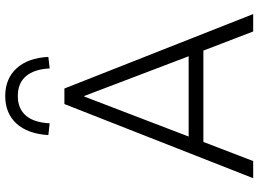

<svg xmlns="http://www.w3.org/2000/svg" viewBox="-144 -822 966 717"><g transform="rotate(-90 338.5 -463.0)"><path d="M32 0 309 -705H367L645 0H580L502 -203L534 -186H142L174 -203L96 0ZM337 -631 183 -229 164 -241H512L492 -229L339 -631ZM237 -760 193 -765Q198 -843 236.5 -884.5Q275 -926 339 -926Q403 -926 442 -884Q481 -842 485 -765L442 -760Q439 -818 413 -848.5Q387 -879 339 -879Q292 -879 266 -849Q240 -819 237 -760Z"/></g></svg>

Font: Nunito Sans 10pt SemiCondensed Light
Style: Regular
Weight: 300
Width: 4
Designer: Vernon Adams
Foundry: Vernon Adams
Version: Version 3.101;gftools[0.9.27]